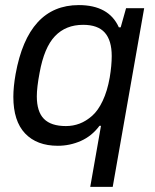

<svg xmlns="http://www.w3.org/2000/svg" viewBox="-20 -558 607 751"><path d="M333 172.9 375 -65.9H369.1Q339.4 -25.9 296.4 -6.8Q253.4 12.2 206.1 12.2Q124 12.2 78.1 -36.1Q32.2 -84.5 32.2 -179.2Q32.2 -218.3 41 -268.1Q89.8 -538.1 288.1 -538.1Q405.8 -538.1 444.8 -451.2H452.1L473.1 -525.9H543.9L420.9 172.9ZM237.8 -64.9Q266.1 -64.9 291.3 -74.5Q316.4 -84 340.1 -104.7Q363.8 -125.5 381.8 -163.8Q399.9 -202.1 409.2 -254.9Q417 -301.8 417 -338.9Q417 -399.9 389.9 -430.4Q362.8 -460.9 305.2 -460.9Q237.3 -460.9 195.1 -416.7Q152.8 -372.6 134.8 -272.9Q124 -215.8 124 -181.2Q124 -121.1 151.9 -93Q179.7 -64.9 237.8 -64.9Z"/></svg>

Font: Archivo
Style: Italic
Weight: 400
Italic angle: -10°
Designer: Hector Gatti
Foundry: Omnibus-Type
Version: Version 2.001